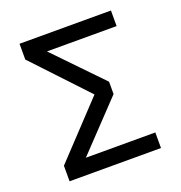

<svg xmlns="http://www.w3.org/2000/svg" viewBox="-125 -796 851 904"><g transform="rotate(-20 300.0 -344.5)"><path d="M406 -315 181 -78H529V0H71V-78L321 -344L71 -610V-689H529V-611H180L406 -377Z"/></g></svg>

Font: Wlorlttqgufhjawjgtejqphaquk
Style: Regular
Weight: 400
Monospace: yes
Designer: Carrois Corporate & Edenspiekermann
Foundry: Carrois Corporate GbR & Edenspiekermann AG
Version: Version 2.001